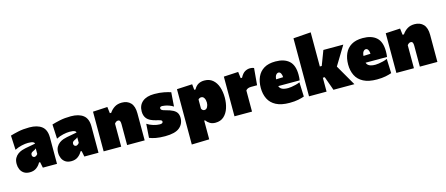

<svg xmlns="http://www.w3.org/2000/svg" viewBox="-56 -1449 5449 2346"><g transform="rotate(-15 2668.5 -276.0)"><path d="M149 14Q104 14 75 -5.5Q46 -25 32 -57Q18 -89 18 -126Q18 -170.5 34.2 -199.2Q50.5 -228 75 -245.5Q99.5 -263 125.5 -271.8Q151.5 -280.5 171 -284L299 -308Q300 -321 281.2 -330Q262.5 -339 218 -339Q183.5 -339 137.8 -329Q92 -319 50 -297L41 -479Q79.5 -491 141.5 -504.5Q203.5 -518 283 -518Q383 -518 439 -474.8Q495 -431.5 495 -333V0H316L301 -73H287Q268.5 -37 234.2 -11.5Q200 14 149 14ZM253 -153Q263.5 -153 274.2 -160.5Q285 -168 293 -179V-250Q287 -243.5 279.2 -238.2Q271.5 -233 255 -226Q244 -221.5 233.5 -212.8Q223 -204 223 -186Q223 -169 232.8 -161Q242.5 -153 253 -153Z M674 14Q629 14 600 -5.5Q571 -25 557 -57Q543 -89 543 -126Q543 -170.5 559.2 -199.2Q575.5 -228 600 -245.5Q624.5 -263 650.5 -271.8Q676.5 -280.5 696 -284L824 -308Q825 -321 806.2 -330Q787.5 -339 743 -339Q708.5 -339 662.8 -329Q617 -319 575 -297L566 -479Q604.5 -491 666.5 -504.5Q728.5 -518 808 -518Q908 -518 964 -474.8Q1020 -431.5 1020 -333V0H841L826 -73H812Q793.5 -37 759.2 -11.5Q725 14 674 14ZM778 -153Q788.5 -153 799.2 -160.5Q810 -168 818 -179V-250Q812 -243.5 804.2 -238.2Q796.5 -233 780 -226Q769 -221.5 758.5 -212.8Q748 -204 748 -186Q748 -169 757.8 -161Q767.5 -153 778 -153Z M1085 0V-502L1269 -512L1279 -431H1296Q1323 -471 1361 -494.5Q1399 -518 1452 -518Q1522.5 -518 1563.2 -474.8Q1604 -431.5 1604 -342V0H1382V-265Q1382 -291.5 1375 -304.8Q1368 -318 1350 -318Q1337.5 -318 1326.5 -310.2Q1315.5 -302.5 1307 -291V0Z M1860 16Q1792 16 1743.2 6.8Q1694.5 -2.5 1663 -16L1675 -191Q1707.5 -168.5 1752.8 -154.8Q1798 -141 1834 -141Q1874 -141 1874 -165Q1874 -179.5 1857.2 -186Q1840.5 -192.5 1796 -203Q1720.5 -222 1690.2 -258Q1660 -294 1660 -350Q1660 -428 1712.5 -472.5Q1765 -517 1863 -517Q1930 -517 1984 -506.2Q2038 -495.5 2070 -484L2057 -306Q2034 -321.5 2007 -331.2Q1980 -341 1956.2 -345.5Q1932.5 -350 1919 -350Q1888 -350 1888 -329Q1888 -316.5 1898.8 -307.5Q1909.5 -298.5 1944 -290Q2003.5 -275 2037.2 -256.8Q2071 -238.5 2085 -213.2Q2099 -188 2099 -152Q2099 -76.5 2043 -30.2Q1987 16 1860 16Z M2147 198V-502L2342 -512L2349 -440H2365Q2387.5 -481.5 2419.8 -499.8Q2452 -518 2496 -518Q2560 -518 2602 -482.2Q2644 -446.5 2664.5 -386Q2685 -325.5 2685 -251Q2685 -181.5 2665.2 -120.5Q2645.5 -59.5 2604 -21.8Q2562.5 16 2497 16Q2456.5 16 2428.5 -0.8Q2400.5 -17.5 2380 -45H2369V192ZM2406 -169Q2431 -169 2444.5 -194Q2458 -219 2458 -249Q2458 -281.5 2444.8 -305.8Q2431.5 -330 2406 -330Q2395 -330 2385 -324.8Q2375 -319.5 2369 -312V-197Q2373 -186 2382.5 -177.5Q2392 -169 2406 -169Z M2740 0V-502L2924 -512L2934 -431H2951Q2979 -483.5 3010.5 -500.8Q3042 -518 3074 -518Q3082.5 -518 3097 -516Q3111.5 -514 3124 -508L3105 -295H3029Q3002 -295 2986.2 -287Q2970.5 -279 2962 -267V0Z M3435 16Q3330 16 3265 -18Q3200 -52 3170 -112.2Q3140 -172.5 3140 -251Q3140 -329.5 3167 -389.8Q3194 -450 3250.2 -484Q3306.5 -518 3395 -518Q3506 -518 3567 -463.5Q3628 -409 3628 -288Q3628 -266.5 3626.8 -250.2Q3625.5 -234 3623 -218H3352Q3360 -190.5 3387 -176.8Q3414 -163 3464 -163Q3480 -163 3506.2 -166.8Q3532.5 -170.5 3561.2 -177.8Q3590 -185 3614 -196L3621 -14Q3591 -3 3545 6.5Q3499 16 3435 16ZM3397 -377Q3380 -377 3365.8 -360.2Q3351.5 -343.5 3348.5 -304.5L3438 -308Q3437 -339.5 3425.8 -358.2Q3414.5 -377 3397 -377Z M3683 0V-734L3905 -750V-318H3929L3954 -383.5L3999 -502H4251Q4222.5 -455 4194.5 -409.2Q4166.5 -363.5 4138.5 -317L4105.5 -263L4147.5 -190Q4175 -142.5 4202.5 -94.8Q4230 -47 4257 0H3992Q3982.5 -27.5 3972.8 -54.5Q3963 -81.5 3953.5 -107.5L3929 -176H3905V0Z M4540 16Q4435 16 4370 -18Q4305 -52 4275 -112.2Q4245 -172.5 4245 -251Q4245 -329.5 4272 -389.8Q4299 -450 4355.2 -484Q4411.5 -518 4500 -518Q4611 -518 4672 -463.5Q4733 -409 4733 -288Q4733 -266.5 4731.8 -250.2Q4730.5 -234 4728 -218H4457Q4465 -190.5 4492 -176.8Q4519 -163 4569 -163Q4585 -163 4611.2 -166.8Q4637.5 -170.5 4666.2 -177.8Q4695 -185 4719 -196L4726 -14Q4696 -3 4650 6.5Q4604 16 4540 16ZM4502 -377Q4485 -377 4470.8 -360.2Q4456.5 -343.5 4453.5 -304.5L4543 -308Q4542 -339.5 4530.8 -358.2Q4519.5 -377 4502 -377Z M4788 0V-502L4972 -512L4982 -431H4999Q5026 -471 5064 -494.5Q5102 -518 5155 -518Q5225.5 -518 5266.2 -474.8Q5307 -431.5 5307 -342V0H5085V-265Q5085 -291.5 5078 -304.8Q5071 -318 5053 -318Q5040.5 -318 5029.5 -310.2Q5018.5 -302.5 5010 -291V0Z"/></g></svg>

Font: Commissioner Black
Style: Regular
Weight: 900
Designer: Kostas Bartsokas
Foundry: Kostas Bartsokas
Version: Version 1.000; ttfautohint (v1.8.3)